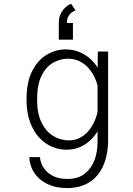

<svg xmlns="http://www.w3.org/2000/svg" viewBox="-20 -768 690 999"><path d="M330 210.5Q279.5 210.5 242.5 196.2Q205.5 182 181 158.2Q156.5 134.5 144.8 106Q133 77.5 133 49.5H188Q188 62.5 195 81.5Q202 100.5 218.2 119.2Q234.5 138 262 150.5Q289.5 163 330.5 163Q385 163 419.5 136.8Q454 110.5 470.8 67.2Q487.5 24 487.5 -27.5V-390L489 -500H542.5V-38Q542.5 7.5 533.2 46.2Q524 85 506.5 115.5Q489 146 463.2 167.2Q437.5 188.5 404 199.5Q370.5 210.5 330 210.5ZM325.5 11Q288 11 251.2 -4.2Q214.5 -19.5 184.5 -51.5Q154.5 -83.5 136.2 -133.2Q118 -183 118 -251Q118 -342 148 -399.5Q178 -457 224.5 -484Q271 -511 320.5 -511Q366 -511 402.5 -493.2Q439 -475.5 465 -446.5Q491 -417.5 504.8 -382.5Q518.5 -347.5 518.5 -312.5L491.5 -304.5Q486.5 -333.5 474 -361.5Q461.5 -389.5 441.5 -412.5Q421.5 -435.5 394.8 -449Q368 -462.5 334 -462.5Q292 -462.5 255.2 -441Q218.5 -419.5 195.8 -373.2Q173 -327 173 -251Q173 -176.5 196.8 -129.2Q220.5 -82 258.2 -59.8Q296 -37.5 338 -37.5Q371.5 -37.5 398.2 -52.2Q425 -67 444.2 -91.5Q463.5 -116 475.5 -146.2Q487.5 -176.5 491 -207.5L519 -199Q519 -162.5 506 -125.2Q493 -88 468 -57.2Q443 -26.5 407.2 -7.8Q371.5 11 325.5 11ZM350 -748.5 373 -714Q363.5 -710.5 353 -703Q342.5 -695.5 335.2 -682Q328 -668.5 328 -646L286 -648.5Q286 -671 292.2 -687.8Q298.5 -704.5 308.2 -716.8Q318 -729 329.2 -737Q340.5 -745 350 -748.5ZM359.5 -648.5V-561.5H286V-648.5Z"/></svg>

Font: Trispace Thin ExtraLight
Style: Regular
Weight: 250
Version: Version 1.210